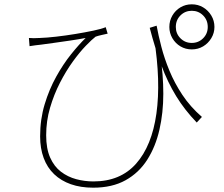

<svg xmlns="http://www.w3.org/2000/svg" viewBox="-20 -818 1040 890"><path d="M706 -699Q714 -655 728 -601Q742 -547 765.5 -490Q789 -433 825.5 -378Q862 -323 916 -276L892 -250Q836 -308 796.5 -372.5Q757 -437 728 -515Q699 -593 674 -689ZM114 -642Q134 -640 165 -642Q196 -643 240 -648Q284 -653 329.5 -660.5Q375 -668 413 -676Q451 -684 470 -692L479 -662Q470 -660 452 -656Q434 -652 423 -648Q406 -635 377.5 -605.5Q349 -576 317.5 -532.5Q286 -489 258 -434.5Q230 -380 212 -318.5Q194 -257 194 -191Q194 -129 212.5 -87.5Q231 -46 262.5 -22Q294 2 333 12.5Q372 23 413 23Q538 23 611 -59.5Q684 -142 705 -291.5Q726 -441 694 -642L723 -563Q737 -472 737 -383.5Q737 -295 719 -216.5Q701 -138 662.5 -77.5Q624 -17 562 17.5Q500 52 412 52Q354 52 308.5 36Q263 20 231 -10.5Q199 -41 182.5 -85.5Q166 -130 166 -186Q166 -265 187 -334.5Q208 -404 240.5 -462.5Q273 -521 309.5 -566.5Q346 -612 377 -642Q346 -636 305.5 -630Q265 -624 228.5 -619Q192 -614 170 -611Q157 -610 144 -608Q131 -606 117 -604ZM795 -693Q795 -662 816.5 -640.5Q838 -619 869 -619Q900 -619 921.5 -640.5Q943 -662 943 -693Q943 -725 921.5 -746.5Q900 -768 869 -768Q838 -768 816.5 -746.5Q795 -725 795 -693ZM765 -693Q765 -722 779 -746Q793 -770 816.5 -784Q840 -798 869 -798Q898 -798 921.5 -784Q945 -770 959.5 -746Q974 -722 974 -693Q974 -665 959.5 -641Q945 -617 921.5 -603Q898 -589 869 -589Q840 -589 816.5 -603Q793 -617 779 -641Q765 -665 765 -693Z"/></svg>

Font: Noto Sans TC
Style: Regular
Weight: 100
Designer: Ryoko NISHIZUKA 西塚涼子 (kana, bopomofo & ideographs); Paul D. Hunt (Latin, Greek & Cyrillic); Sandoll Communications 산돌커뮤니
Foundry: Adobe
Version: Version 2.004;hotconv 1.0.118;makeotfexe 2.5.65603